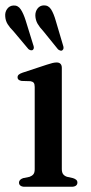

<svg xmlns="http://www.w3.org/2000/svg" viewBox="-28 -713 347 733"><path d="M208 -454V-67.5Q208 -54.5 213.2 -47.8Q218.5 -41 228 -38L250.5 -33Q258.5 -30.5 263 -26.5Q267.5 -22.5 267.5 -16Q267.5 -8.5 261.8 -4.2Q256 0 245.5 0H65.5Q56 0 50.2 -4.2Q44.5 -8.5 44.5 -16Q44.5 -22 48.8 -26.2Q53 -30.5 60.5 -33L85 -38Q94.5 -41.5 99.5 -47.8Q104.5 -54 104.5 -67V-381Q104.5 -392 100.8 -396.8Q97 -401.5 88.5 -403L54.5 -404Q46.5 -405.5 42.8 -408.8Q39 -412 39 -417.5Q39 -424 43.5 -428Q48 -432 58 -435.5L150.5 -466Q164 -470.5 172.5 -472.5Q181 -474.5 188.5 -474.5Q198 -474.5 203 -469.2Q208 -464 208 -454ZM70.1 -634.5 98.4 -543Q100.8 -537 101.2 -532Q101.6 -527 98 -523Q94.8 -520 89.9 -521Q85 -522 80.6 -525.5L23.5 -593.5Q9.3 -607.5 1 -621Q-7.3 -634.5 -8.1 -651.5Q-9.3 -667 -0.6 -679Q8.1 -691 23.1 -692Q40.9 -693 51.2 -677.2Q61.6 -661.5 70.1 -634.5ZM185.1 -633 212.2 -541.5Q214.6 -535 214.6 -530Q214.6 -525 211 -522Q207.8 -518.5 202.9 -519.8Q198 -521 193.6 -524.5L136.9 -594.5Q123.5 -608.5 115.6 -622.2Q107.7 -636 106.9 -653Q106.5 -669 115.4 -680.5Q124.3 -692 139.3 -692.5Q157.1 -693 167.3 -676.8Q177.4 -660.5 185.1 -633Z"/></svg>

Font: Fraunces 20pt
Style: Regular
Weight: 400
Version: Version 1.000;[b76b70a41]